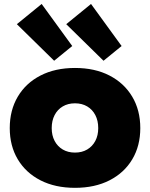

<svg xmlns="http://www.w3.org/2000/svg" viewBox="-20 -912 738 945"><path d="M428 -892.5 578.5 -685.5 489.5 -613 306 -793ZM185 -892.5 335.5 -685.5 246.5 -613 63 -793ZM349 12.5Q251.5 12.5 179.2 -24.5Q107 -61.5 67.5 -127.8Q28 -194 28 -281.5Q28 -369.5 67.5 -436.2Q107 -503 179.2 -540.2Q251.5 -577.5 349 -577.5Q447 -577.5 519 -540.2Q591 -503 630.8 -436.2Q670.5 -369.5 670.5 -281.5Q670.5 -194 631 -127.8Q591.5 -61.5 519.2 -24.5Q447 12.5 349 12.5ZM349 -161Q383.5 -161 409.2 -176.2Q435 -191.5 449.2 -218.5Q463.5 -245.5 463.5 -281.5Q463.5 -318 449.2 -345.5Q435 -373 409.2 -388.2Q383.5 -403.5 349 -403.5Q314.5 -403.5 288.8 -388.2Q263 -373 248.8 -345.5Q234.5 -318 234.5 -281.5Q234.5 -245.5 248.8 -218.5Q263 -191.5 288.8 -176.2Q314.5 -161 349 -161Z"/></svg>

Font: Hepta Slab ExtraBold
Style: Regular
Weight: 800
Designer: Michael LaGattuta
Foundry: Michael LaGattuta
Version: Version 1.102